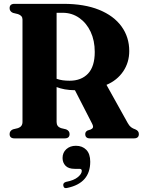

<svg xmlns="http://www.w3.org/2000/svg" viewBox="-20 -720 746 999"><path d="M652.5 -454.5Q652.5 -395 621 -348.5Q589.5 -302 534 -278.5L644.5 -80Q652.5 -65.5 661.5 -58.5Q670.5 -51.5 685 -46.5Q702.5 -39 702.5 -22.5Q702.5 0 677 0H448Q423.5 0 423.5 -22.5Q423.5 -34.5 435.5 -41L451.5 -46Q461 -50 463.5 -56.8Q466 -63.5 458.5 -78L370 -250.5Q340.5 -251 317 -255.2Q293.5 -259.5 274.5 -267V-85Q274.5 -61.5 297 -53.5L324 -47Q342 -39.5 342 -22.5Q342 0 316.5 0H55.5Q30 0 30 -22.5Q30 -39.5 47.5 -47L74 -53.5Q97 -61.5 97 -85.5V-619Q97 -638.5 74 -646.5L47.5 -653Q30 -660.5 30 -677.5Q30 -700 55.5 -700H310.5Q419 -700 495.5 -669Q572 -638 612.2 -582.5Q652.5 -527 652.5 -454.5ZM274.5 -653.5V-310Q290 -304.5 306.8 -302.2Q323.5 -300 342 -300Q403 -300 438 -337Q473 -374 473 -450Q473 -509 451.5 -554.8Q430 -600.5 392 -627Q354 -653.5 306 -653.5ZM369 158.5Q336 158.5 320.8 142.2Q305.5 126 305.5 102Q305.5 74 325 56.2Q344.5 38.5 375 38.5Q408.5 38.5 429 59.5Q449.5 80.5 449.5 121.5Q449.5 232.5 331 257.5Q312.5 263 309.5 246.5Q306.5 231.5 323 226.5Q365 218.5 385.2 201.5Q405.5 184.5 405.5 169Q405.5 158.5 394 158.5Z"/></svg>

Font: Fraunces 144pt S050
Style: Bold
Weight: 700
Version: Version 1.000; ttfautohint (v1.8.3)